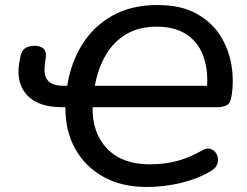

<svg xmlns="http://www.w3.org/2000/svg" viewBox="-20 -734 981 763"><path d="M562 9Q464 9 391.5 -31Q319 -71 279 -142.5Q239 -214 240 -308H227Q132 -308 88 -355.5Q44 -403 56 -481L62 -513Q70 -552 117 -552Q140 -552 152.5 -541Q165 -530 162 -506Q161 -499 160 -491Q159 -483 158 -475Q153 -432 171.5 -412.5Q190 -393 234 -393H247Q262 -486 307.5 -558.5Q353 -631 428 -672.5Q503 -714 606 -714Q699 -714 760.5 -680Q822 -646 856 -591.5Q890 -537 900 -473.5Q910 -410 900 -352Q896 -323 880 -315.5Q864 -308 846 -308H348Q346 -205 406 -143Q466 -81 574 -81Q636 -81 686 -95Q736 -109 781 -135Q802 -148 818.5 -141.5Q835 -135 842 -119Q849 -103 844.5 -85.5Q840 -68 821 -56Q768 -24 701 -7.5Q634 9 562 9ZM603 -628Q532 -628 481.5 -598Q431 -568 400 -514.5Q369 -461 357 -393H803Q807 -462 786.5 -515Q766 -568 720 -598Q674 -628 603 -628Z"/></svg>

Font: Nunito SemiBold
Style: Italic
Weight: 600
Italic angle: -9°
Designer: Vernon Adams
Foundry: Vernon Adams
Version: Version 3.601; ttfautohint (v1.8.2.53-6de2)